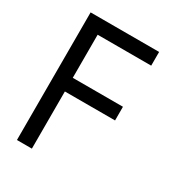

<svg xmlns="http://www.w3.org/2000/svg" viewBox="-161 -760 789 860"><g transform="rotate(30 233.5 -330.0)"><path d="M56.1 -660H410.4V-589.1H133.4V-366.3H392.9V-295.6H133.4V0H56.1Z"/></g></svg>

Font: League Spartan Extralight
Style: Regular
Weight: 200
Foundry: The League of Moveable Type
Version: Version 2.300; ttfautohint (v1.8.3)